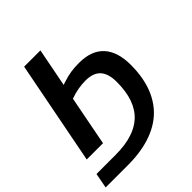

<svg xmlns="http://www.w3.org/2000/svg" viewBox="-255 -841 1202 1202"><g transform="rotate(-45 346.0 -240.0)"><path d="M2.9 107.4H172.4Q260.3 107.4 322.8 85.9Q375 68.8 413.1 35.2Q435.1 15.6 451.4 -9.5Q467.8 -34.7 478.8 -65.4Q489.7 -96.2 495.1 -132.3Q500.5 -168.5 500.5 -210.4Q500.5 -283.7 468 -319.3Q435.5 -355 366.7 -355Q334 -355 300.3 -348.9Q266.6 -342.8 231.9 -330.1L168 0H23.9L157.7 -688H301.8L252 -432.1L268.6 -438Q310.1 -451.7 343.8 -456.8Q377.4 -461.9 417 -461.9Q526.9 -461.9 582.5 -401.1Q638.2 -340.3 638.2 -223.6Q638.2 -162.1 627.9 -108.6Q617.7 -55.2 597.4 -10.7Q577.1 33.7 547.4 69.6Q517.6 105.5 478 131.8Q440.9 156.7 395.3 173.6Q349.6 190.4 296.1 199Q242.7 207.5 181.2 207.5H-16.1Z"/></g></svg>

Font: Arimo
Style: Italic
Weight: 400
Italic angle: -12°
Designer: Steve Matteson
Foundry: Monotype Imaging Inc.
Version: Version 1.33